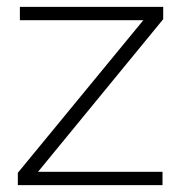

<svg xmlns="http://www.w3.org/2000/svg" viewBox="-20 -540 530 560"><path d="M32 -36 398 -481H38V-520H456V-484L91 -39H454V0H32Z"/></svg>

Font: Raleway Thin Light
Style: Regular
Weight: 300
Version: Version 4.026